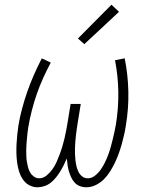

<svg xmlns="http://www.w3.org/2000/svg" viewBox="-20 -785 640 813"><path d="M139 8Q119 8 102.5 -1.5Q86 -11 76 -26.5Q66 -42 60.5 -60Q55 -78 52.5 -97Q50 -116 49.5 -135.5Q49 -155 50 -174.5Q51 -194 53 -214Q55 -234 58 -254Q64 -290 74 -327Q84 -364 96.5 -399.5Q109 -435 124.5 -470Q140 -505 157 -538L195 -520Q178 -488 163 -455Q148 -422 136 -387.5Q124 -353 115 -318Q106 -283 100 -248Q98 -235 96.5 -222.5Q95 -210 94 -197.5Q93 -185 92 -172.5Q91 -160 91 -148Q91 -136 91.5 -123.5Q92 -111 94 -99Q96 -87 99 -75.5Q102 -64 108 -54Q114 -44 124 -37Q134 -30 146 -30Q163 -30 177.5 -42Q192 -54 202.5 -69Q213 -84 220 -100Q227 -116 233 -132Q239 -148 244 -165Q249 -182 253 -198.5Q257 -215 260 -231.5Q263 -248 266 -265L279 -345H322L309 -265Q307 -252 305 -238.5Q303 -225 301.5 -211.5Q300 -198 299 -185Q298 -172 297.5 -158.5Q297 -145 297.5 -132Q298 -119 299.5 -106Q301 -93 304 -80.5Q307 -68 312.5 -57Q318 -46 328 -38Q338 -30 352 -30Q368 -30 382.5 -41.5Q397 -53 407 -67.5Q417 -82 424.5 -97.5Q432 -113 438 -129Q444 -145 448.5 -161Q453 -177 457 -193.5Q461 -210 464.5 -226Q468 -242 471 -259Q482 -328 481 -395.5Q480 -463 467 -530L508 -538Q522 -468 523.5 -397Q525 -326 513 -254Q510 -234 505.5 -214Q501 -194 495.5 -174.5Q490 -155 483 -135.5Q476 -116 467 -97Q458 -78 446.5 -59.5Q435 -41 420 -26Q405 -11 385.5 -1.5Q366 8 346 8Q331 8 318 3Q305 -2 296 -12Q287 -22 281.5 -34Q276 -46 272 -59Q268 -72 266 -86Q264 -100 263 -114Q257 -100 250 -86Q243 -72 235 -59Q227 -46 217 -33.5Q207 -21 195 -11.5Q183 -2 168 3Q153 8 139 8ZM337 -598 310 -622 452 -765 484 -735Z"/></svg>

Font: Iosevka Curly XLtExObl
Style: Regular
Weight: 200
Width: 7
Italic angle: -9°
Monospace: yes
Designer: Belleve Invis
Foundry: Belleve Invis
Version: Version 11.0.1; ttfautohint (v1.8.3)